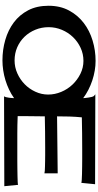

<svg xmlns="http://www.w3.org/2000/svg" viewBox="350 -1112 774 1514"><g transform="rotate(90 737.0 -355.0)"><path d="M739.3 0Q743.2 -4.9 746.1 -15.6Q749 -26.4 750.5 -38.6Q752 -50.8 752.9 -62Q753.9 -73.2 753.9 -79.1Q722.7 -56.6 686.5 -39.6Q650.4 -22.5 611.8 -10.7Q573.2 1 533.7 6.8Q494.1 12.7 456.1 12.7Q372.1 12.7 294.4 -9.8Q216.8 -32.2 156.7 -77.1Q96.7 -122.1 61 -190.4Q25.4 -258.8 25.4 -350.6Q25.4 -442.4 62.5 -511.7Q99.6 -581.1 160.6 -627.9Q221.7 -674.8 299.8 -698.2Q377.9 -721.7 460 -721.7Q536.1 -721.7 614.3 -695.8Q692.4 -669.9 753.9 -624Q753.9 -629.9 752.4 -642.1Q751 -654.3 749 -667.5Q747.1 -680.7 744.1 -691.9Q741.2 -703.1 737.3 -708Q731.4 -713.9 723.6 -719.7L1432.6 -717.8L1421.9 -609.4Q1417 -611.3 1397.5 -612.8Q1377.9 -614.3 1351.1 -614.7Q1324.2 -615.2 1293.5 -615.7Q1262.7 -616.2 1234.9 -616.2Q1207 -616.2 1185.5 -616.2Q1164.1 -616.2 1156.2 -616.2Q1031.2 -616.2 905.3 -613.3Q900.4 -564.5 898.9 -516.1Q897.5 -467.8 897.5 -418L1346.7 -422.9V-318.4Q1341.8 -320.3 1326.7 -321.3Q1311.5 -322.3 1291 -322.8Q1270.5 -323.2 1247.1 -323.7Q1223.6 -324.2 1202.6 -324.2Q1181.6 -324.2 1165 -324.2Q1148.4 -324.2 1141.6 -324.2Q1018.6 -324.2 897.5 -321.3Q897.5 -277.3 896.5 -233.9Q895.5 -190.4 895.5 -146.5V-107.4Q964.8 -104.5 1033.7 -104.5Q1102.5 -104.5 1171.9 -104.5Q1179.7 -104.5 1201.2 -104.5Q1222.7 -104.5 1250.5 -104.5Q1278.3 -104.5 1309.1 -105Q1339.8 -105.5 1366.7 -106Q1393.6 -106.4 1413.1 -107.4Q1432.6 -108.4 1437.5 -110.4L1448.2 -2ZM457 -83Q509.8 -83 558.1 -104.5Q606.4 -126 643.6 -162.1Q680.7 -198.2 703.1 -246.6Q725.6 -294.9 725.6 -347.7Q725.6 -400.4 704.6 -450.7Q683.6 -501 647 -539.6Q610.4 -578.1 562 -602.1Q513.7 -626 460 -626Q405.3 -626 356.9 -603.5Q308.6 -581.1 272.5 -543.5Q236.3 -505.9 215.3 -456.1Q194.3 -406.2 194.3 -351.6Q194.3 -295.9 214.4 -247.1Q234.4 -198.2 269.5 -161.6Q304.7 -125 352.5 -104Q400.4 -83 457 -83Z"/></g></svg>

Font: Cherry Cream Soda
Style: Regular
Weight: 400
Designer: Font Diner, Inc
Foundry: Font Diner, Inc
Version: Version 1.000